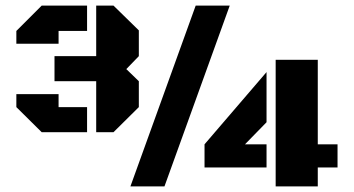

<svg xmlns="http://www.w3.org/2000/svg" viewBox="-20 -668 1270 688"><path d="M681.2 -647.9H803.2L569.3 0H447.3ZM1118.7 -150.9H1189.5V-67.9H1118.7V0H967.8V-453.6H1118.7ZM712.9 -150.9 935.1 -409.7V-230L857.9 -150.9H935.1V-67.9H712.9ZM324.7 -194.3V-377H175.3V-466.8H324.7V-647.9H386.7L477.5 -559.1V-466.8L432.6 -420.4L477.5 -377V-284.2L386.7 -194.3ZM129.4 -647.9H292V-557.1H189.9V-511.2H38.6V-557.1ZM292 -284.2V-194.3H129.4L38.6 -284.2V-330.6H189.9V-284.2Z"/></svg>

Font: Black Ops One
Style: Regular
Weight: 400
Designer: James Grieshaber
Foundry: James Grieshaber
Version: Version 1.002